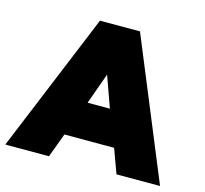

<svg xmlns="http://www.w3.org/2000/svg" viewBox="-113 -769 937 879"><g transform="rotate(15 355.0 -330.0)"><path d="M256 -660H445.5L717.5 0H511L469 -114.5H233.5L191 0H-16ZM298.5 -282.5H404L352 -428H350.5Z"/></g></svg>

Font: League Spartan Thin Black
Style: Regular
Weight: 900
Version: Version 2.002